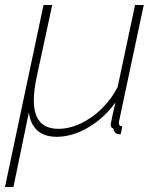

<svg xmlns="http://www.w3.org/2000/svg" viewBox="-50 -540 633 772"><path d="M-30 212 125 -520H160L97 -228Q86 -175 86 -136Q86 -22 185 -22Q229 -22 274.5 -43.5Q320 -65 359 -103Q398 -141 423 -190L493 -520H528L429 -54Q428 -51 428 -46Q428 -32 442 -32L435 0Q409 1 406 -23Q394 -27 395 -40Q399 -60 403.5 -81.5Q408 -103 414 -128Q370 -66 305.5 -28Q241 10 178 10Q128 10 100 -15.5Q72 -41 66 -88L4 212Z"/></svg>

Font: Raleway ExtraLight
Style: Italic
Weight: 200
Italic angle: -12°
Designer: Matt McInerney, Pablo Impallari, Rodrigo Fuenzalida
Foundry: Matt McInerney, Pablo Impallari, Rodrigo Fuenzalida
Version: Version 4.026